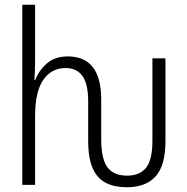

<svg xmlns="http://www.w3.org/2000/svg" viewBox="-20 -780 787 810"><path d="M515 10Q464 10 427.5 -8Q391 -26 371.5 -69Q352 -112 352 -186V-351Q352 -427 327.5 -460Q303 -493 257 -493Q197 -493 162.5 -443Q128 -393 128 -289V0H74V-760H128V-518Q128 -477 125 -443H129Q144 -483 178 -512.5Q212 -542 266 -542Q407 -542 407 -360V-193Q407 -109 433.5 -74Q460 -39 516 -39Q569 -39 596 -72Q623 -105 623 -187V-534H678V-184Q678 -82 636.5 -36Q595 10 515 10Z"/></svg>

Font: Noto Sans Condensed Light
Style: Regular
Weight: 300
Width: 3
Designer: Monotype Design Team
Foundry: Monotype Imaging Inc.
Version: Version 2.013; ttfautohint (v1.8.4.7-5d5b)